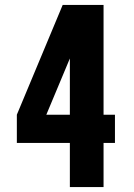

<svg xmlns="http://www.w3.org/2000/svg" viewBox="-20 -755 540 775"><path d="M262 0V-178H48V-292L233 -735H398V-292H444V-178H398V0ZM167 -292H262V-519Z"/></svg>

Font: iosevka_custom_sans_ss08 Heavy
Style: Regular
Weight: 900
Designer: Belleve Invis
Foundry: Belleve Invis
Version: Version 10.3.0; ttfautohint (v1.8.3)